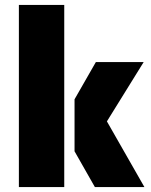

<svg xmlns="http://www.w3.org/2000/svg" viewBox="-20 -763 616 783"><path d="M57 -743H242V0H57ZM284 -146V-358L371 -510H566L416 -268L569 0H367Z"/></svg>

Font: Saira Stencil One
Style: Regular
Weight: 400
Designer: Hector Gatti with collaboration of the Omnibus-Type team
Foundry: Omnibus-Type
Version: Version 1.004